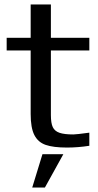

<svg xmlns="http://www.w3.org/2000/svg" viewBox="-20 -654 442 864"><path d="M118 -141V-427H10V-484H118V-634H209V-484H382V-427H209V-136Q209 -100 217.5 -82Q226 -64 247.5 -56.5Q269 -49 310 -49Q323 -49 382 -57V2Q331 10 281 10Q220 10 185.5 -2Q151 -14 134.5 -46.5Q118 -79 118 -141ZM171 40H265L182 190H125Z"/></svg>

Font: Play
Style: Regular
Weight: 400
Designer: Jonas Hecksher (Cyrillic expansion: Cyreal)
Foundry: Jonas Hecksher, Playtype, e-types AS
Version: Version 2.101; ttfautohint (v1.5.65-e2d9)